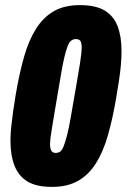

<svg xmlns="http://www.w3.org/2000/svg" viewBox="-20 -720 496 752"><path d="M183 12Q123 12 88 -9Q53 -30 37 -70.5Q21 -111 21 -169Q21 -195 24 -223.5Q27 -252 31.5 -284.5Q36 -317 42 -352Q56 -434 74.5 -498.5Q93 -563 121.5 -608Q150 -653 191.5 -676.5Q233 -700 293 -700Q354 -700 389.5 -679Q425 -658 440.5 -617.5Q456 -577 456 -520Q456 -495 453.5 -466Q451 -437 446 -404.5Q441 -372 435 -336Q421 -254 402.5 -189.5Q384 -125 355.5 -80Q327 -35 285.5 -11.5Q244 12 183 12ZM198 -121Q209 -121 216.5 -127Q224 -133 230 -149Q236 -165 243 -191.5Q250 -218 257 -260Q271 -342 280 -392.5Q289 -443 293 -470Q297 -497 298.5 -510.5Q300 -524 300 -532Q300 -553 294.5 -560Q289 -567 277 -567Q267 -567 259 -561Q251 -555 245 -539.5Q239 -524 232.5 -497.5Q226 -471 219 -429Q205 -347 196.5 -296.5Q188 -246 183.5 -218.5Q179 -191 177.5 -178Q176 -165 176 -157Q176 -137 181.5 -129Q187 -121 198 -121Z"/></svg>

Font: Archivo ExtraCondensed Black
Style: Italic
Weight: 900
Width: 2
Italic angle: -10°
Designer: Hector Gatti
Foundry: Omnibus-Type
Version: Version 2.001